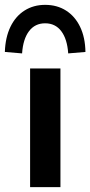

<svg xmlns="http://www.w3.org/2000/svg" viewBox="-59 -771 372 791"><path d="M65 0V-489H190V0ZM32 -551 -39 -557Q-37 -617 -16 -660.5Q5 -704 42 -727.5Q79 -751 127 -751Q176 -751 213 -727.5Q250 -704 271 -660.5Q292 -617 293 -557L222 -551Q218 -610 193.5 -642.5Q169 -675 127 -675Q85 -675 60.5 -642.5Q36 -610 32 -551Z"/></svg>

Font: Nunito Sans 12pt ExtraLight
Style: Regular
Weight: 200
Designer: Vernon Adams
Foundry: Vernon Adams
Version: Version 3.101;gftools[0.9.27]